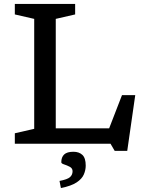

<svg xmlns="http://www.w3.org/2000/svg" viewBox="-20 -727 734 971"><path d="M623.5 36H560L539 0H55V-53L153 -75.5V-631.5L55 -654V-707H360V-654L262 -631.5V-78H532L597 -246H664ZM281 188Q321 180.5 334 168.8Q347 157 347 139Q347 124 332.8 116.5Q318.5 109 304.2 104.5Q290 100 290 93.5Q290 68 304.5 54.2Q319 40.5 351.5 40.5Q379.5 40.5 396.5 56.2Q413.5 72 413.5 110.5Q413.5 133 404 155.2Q394.5 177.5 367.5 195.5Q340.5 213.5 288 224Z"/></svg>

Font: Newsreader Caption
Style: Regular
Weight: 400
Designer: Hugues Gentile
Foundry: Production Type
Version: Version 1.001